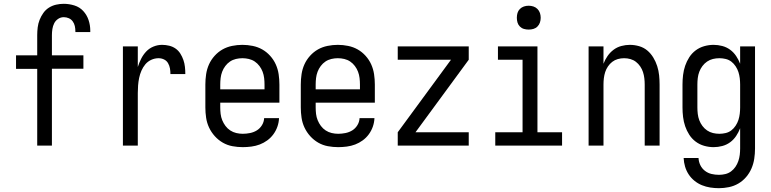

<svg xmlns="http://www.w3.org/2000/svg" viewBox="-20 -763 4040 1006"><path d="M175 0V-402H64V-473H175V-579Q175 -599 177.5 -619.5Q180 -640 187.5 -659Q195 -678 207 -695Q219 -712 236.5 -723Q254 -734 274 -738.5Q294 -743 314 -743Q342 -743 369.5 -734.5Q397 -726 416 -705.5Q435 -685 444 -658Q453 -631 453 -603V-595H375V-599Q375 -613 372 -626.5Q369 -640 361 -651Q353 -662 340.5 -667.5Q328 -673 314 -673Q298 -673 284.5 -664Q271 -655 264 -641Q257 -627 254.5 -611Q252 -595 252 -579V-473H417V-403H252V0Z M624 0V-520H702V-412Q709 -434 719.5 -455Q730 -476 746 -493Q762 -510 784 -519Q806 -528 829 -528Q848 -528 866.5 -523.5Q885 -519 900 -508.5Q915 -498 925 -482Q935 -466 941 -448.5Q947 -431 949 -412.5Q951 -394 951 -375H873Q873 -390 870.5 -404.5Q868 -419 860.5 -432Q853 -445 839.5 -451.5Q826 -458 811 -458Q791 -458 772.5 -449.5Q754 -441 741.5 -426Q729 -411 721 -392.5Q713 -374 709 -354.5Q705 -335 703.5 -315Q702 -295 702 -276V0Z M1252 8Q1225 8 1198 3Q1171 -2 1147.5 -15.5Q1124 -29 1105.5 -49.5Q1087 -70 1075.5 -94.5Q1064 -119 1060 -146Q1056 -173 1056 -200V-320Q1056 -347 1060 -374Q1064 -401 1075 -425.5Q1086 -450 1104.5 -470.5Q1123 -491 1146 -504Q1169 -517 1196 -522.5Q1223 -528 1250 -528Q1277 -528 1304 -522.5Q1331 -517 1354 -504Q1377 -491 1395.5 -470.5Q1414 -450 1425 -425.5Q1436 -401 1440 -374Q1444 -347 1444 -320V-225H1134V-200Q1134 -183 1136 -166Q1138 -149 1144.5 -133Q1151 -117 1161.5 -103Q1172 -89 1186.5 -79.5Q1201 -70 1218 -66Q1235 -62 1252 -62Q1271 -62 1290.5 -66Q1310 -70 1326 -80Q1342 -90 1352.5 -107Q1363 -124 1364 -144H1442Q1441 -121 1433.5 -99.5Q1426 -78 1412.5 -59.5Q1399 -41 1380.5 -27.5Q1362 -14 1341 -6Q1320 2 1297 5Q1274 8 1252 8ZM1366 -295V-320Q1366 -337 1364 -354Q1362 -371 1356 -387Q1350 -403 1339.5 -417Q1329 -431 1315 -440.5Q1301 -450 1284 -454Q1267 -458 1250 -458Q1233 -458 1216 -454Q1199 -450 1185 -440.5Q1171 -431 1160.5 -417Q1150 -403 1144 -387Q1138 -371 1136 -354Q1134 -337 1134 -320V-295Z M1752 8Q1725 8 1698 3Q1671 -2 1647.5 -15.5Q1624 -29 1605.5 -49.5Q1587 -70 1575.5 -94.5Q1564 -119 1560 -146Q1556 -173 1556 -200V-320Q1556 -347 1560 -374Q1564 -401 1575 -425.5Q1586 -450 1604.5 -470.5Q1623 -491 1646 -504Q1669 -517 1696 -522.5Q1723 -528 1750 -528Q1777 -528 1804 -522.5Q1831 -517 1854 -504Q1877 -491 1895.5 -470.5Q1914 -450 1925 -425.5Q1936 -401 1940 -374Q1944 -347 1944 -320V-225H1634V-200Q1634 -183 1636 -166Q1638 -149 1644.5 -133Q1651 -117 1661.5 -103Q1672 -89 1686.5 -79.5Q1701 -70 1718 -66Q1735 -62 1752 -62Q1771 -62 1790.5 -66Q1810 -70 1826 -80Q1842 -90 1852.5 -107Q1863 -124 1864 -144H1942Q1941 -121 1933.5 -99.5Q1926 -78 1912.5 -59.5Q1899 -41 1880.5 -27.5Q1862 -14 1841 -6Q1820 2 1797 5Q1774 8 1752 8ZM1866 -295V-320Q1866 -337 1864 -354Q1862 -371 1856 -387Q1850 -403 1839.5 -417Q1829 -431 1815 -440.5Q1801 -450 1784 -454Q1767 -458 1750 -458Q1733 -458 1716 -454Q1699 -450 1685 -440.5Q1671 -431 1660.5 -417Q1650 -403 1644 -387Q1638 -371 1636 -354Q1634 -337 1634 -320V-295Z M2064 0V-70L2343 -450H2064V-520H2436V-450L2157 -70H2436V0Z M2575 0V-70H2718V-450H2589V-520H2796V-70H2925V0ZM2750 -608Q2737 -608 2725 -611.5Q2713 -615 2704 -624Q2695 -633 2691.5 -645Q2688 -657 2688 -670Q2688 -683 2691.5 -695Q2695 -707 2704 -716Q2713 -725 2725 -729Q2737 -733 2750 -733Q2763 -733 2775 -729Q2787 -725 2796 -716Q2805 -707 2809 -695Q2813 -683 2813 -670Q2813 -657 2809 -645Q2805 -633 2796 -624Q2787 -615 2775 -611.5Q2763 -608 2750 -608Z M3064 0V-520H3142V-429Q3150 -450 3163 -469Q3176 -488 3194.5 -502Q3213 -516 3235.5 -522Q3258 -528 3280 -528Q3305 -528 3329 -521Q3353 -514 3371.5 -498.5Q3390 -483 3403 -461.5Q3416 -440 3423.5 -416.5Q3431 -393 3433.5 -368.5Q3436 -344 3436 -320V0H3358V-320Q3358 -337 3356 -353.5Q3354 -370 3349 -385.5Q3344 -401 3334.5 -415Q3325 -429 3312 -439Q3299 -449 3283 -453.5Q3267 -458 3250 -458Q3233 -458 3217 -453.5Q3201 -449 3188 -439Q3175 -429 3165.5 -415Q3156 -401 3151 -385.5Q3146 -370 3144 -353.5Q3142 -337 3142 -320V0Z M3747 223Q3724 223 3701.5 219.5Q3679 216 3658 207.5Q3637 199 3619 184.5Q3601 170 3588.5 151Q3576 132 3569.5 110Q3563 88 3562 65H3640Q3641 85 3649.5 102.5Q3658 120 3673.5 132Q3689 144 3708 148.5Q3727 153 3747 153Q3764 153 3780.5 149Q3797 145 3810.5 135Q3824 125 3833.5 111Q3843 97 3848.5 81Q3854 65 3856 48.5Q3858 32 3858 15V-91Q3850 -70 3837 -50.5Q3824 -31 3805.5 -17.5Q3787 -4 3764.5 2Q3742 8 3719 8Q3694 8 3669.5 1Q3645 -6 3625 -21Q3605 -36 3591.5 -57Q3578 -78 3570 -101.5Q3562 -125 3559 -150Q3556 -175 3556 -200V-320Q3556 -345 3559 -370Q3562 -395 3570 -418.5Q3578 -442 3591.5 -463Q3605 -484 3625 -499Q3645 -514 3669.5 -521Q3694 -528 3719 -528Q3742 -528 3764.5 -522Q3787 -516 3805.5 -502.5Q3824 -489 3837 -469.5Q3850 -450 3858 -429V-520H3936V15Q3936 42 3932 68.5Q3928 95 3917.5 119.5Q3907 144 3889.5 164.5Q3872 185 3849 198.5Q3826 212 3799.5 217.5Q3773 223 3747 223ZM3749 -62Q3766 -62 3782.5 -66Q3799 -70 3812 -80Q3825 -90 3834.5 -104.5Q3844 -119 3849 -134.5Q3854 -150 3856 -166.5Q3858 -183 3858 -200V-320Q3858 -337 3856 -353.5Q3854 -370 3849 -385.5Q3844 -401 3834.5 -415.5Q3825 -430 3812 -440Q3799 -450 3782.5 -454Q3766 -458 3749 -458Q3732 -458 3715.5 -454Q3699 -450 3685 -440.5Q3671 -431 3660.5 -417Q3650 -403 3644 -387Q3638 -371 3636 -354Q3634 -337 3634 -320V-200Q3634 -183 3636 -166Q3638 -149 3644 -133Q3650 -117 3660.5 -103Q3671 -89 3685 -79.5Q3699 -70 3715.5 -66Q3732 -62 3749 -62Z"/></svg>

Font: Iosevka www.saffi
Style: Regular
Weight: 400
Monospace: yes
Designer: Belleve Invis
Foundry: Belleve Invis
Version: Version 22.0.2; ttfautohint (v1.8.3)